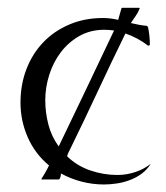

<svg xmlns="http://www.w3.org/2000/svg" viewBox="-20 -473 436 503"><path d="M88.4 -3.9Q93.8 -12.7 98.9 -21.5Q104 -30.3 108.4 -39.6Q71.8 -69.8 52.7 -113.3Q33.7 -156.7 33.7 -204.1Q33.7 -251.5 49.3 -292Q64.9 -332.5 93.5 -362.3Q122.1 -392.1 161.9 -408.9Q201.7 -425.8 249.5 -425.8Q259.8 -425.8 269.8 -424.6Q279.8 -423.3 289.6 -420.9Q292 -428.7 293.9 -436.3Q295.9 -443.8 298.3 -451.7L300.8 -452.6H344.2L346.2 -451.7Q342.3 -440.9 335.7 -431.6Q329.1 -422.4 322.8 -412.6Q333 -410.2 343.5 -408.2Q354 -406.2 364.7 -405.3L367.7 -402.3Q372.6 -379.9 372.6 -355.5L370.1 -353.5H367.7Q341.3 -374 308.6 -385.3Q271.5 -309.6 236.3 -234.1Q201.2 -158.7 164.1 -83Q161.6 -78.1 159.4 -73.5Q157.2 -68.8 155.8 -63.5Q182.1 -38.1 216.8 -26.4Q251.5 -14.6 287.6 -14.6Q311 -14.6 333.7 -22Q356.4 -29.3 375 -43.9Q365.2 -28.3 351.3 -18.1Q337.4 -7.8 320.8 -1.5Q304.2 4.9 286.4 7.6Q268.6 10.3 252 10.3Q222.7 10.3 194.1 2.9Q165.5 -4.4 139.6 -18.6Q139.6 -17.6 139.4 -14.9Q139.2 -12.2 138.4 -9.5Q137.7 -6.8 136.5 -4.9Q135.3 -2.9 133.8 -2.9H88.9ZM253.4 -395Q216.8 -395 188 -378.7Q159.2 -362.3 139.4 -336.2Q119.6 -310.1 109.1 -277.1Q98.6 -244.1 98.6 -210.4Q98.6 -178.2 106.7 -147Q114.7 -115.7 133.8 -89.4Q170.4 -165.5 206.5 -241Q242.7 -316.4 278.8 -393.1Q272.5 -394 266.1 -394.5Q259.8 -395 253.4 -395Z"/></svg>

Font: CAT Linz
Style: Regular
Weight: 400
Designer: Peter Wiegel
Foundry: Peter Wiegel
Version: Version 1.08